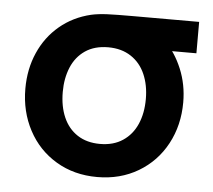

<svg xmlns="http://www.w3.org/2000/svg" viewBox="-45 -588 725 652"><g transform="rotate(5 318.0 -262.5)"><path d="M308.7 15Q230 15 168.8 -21.5Q107.6 -58 73.8 -121.6Q40 -185.2 40 -263Q40 -330 64.6 -385.8Q89.2 -441.7 134.4 -479.6Q179.7 -517.6 240.3 -532Q263.8 -537.3 294.8 -538.7Q325.8 -540 382 -540H608.2V-433H470.2L498 -465.3Q534 -429.9 556.1 -376.8Q578.2 -323.7 578.2 -263Q578.2 -184.8 544.2 -121.4Q510.2 -58 448.8 -21.5Q387.3 15 308.7 15ZM308.7 -97.8Q354.4 -97.8 386.4 -119.2Q418.3 -140.5 434.5 -177.7Q450.7 -214.9 450.7 -263Q450.7 -310.5 434.5 -347.6Q418.3 -384.8 386.2 -405.9Q354 -427.1 308.7 -427.2Q262 -427.2 230.2 -405.6Q198.5 -383.9 183 -346.7Q167.5 -309.4 167.5 -263Q167.5 -213.6 183.8 -176.4Q200.1 -139.2 231.8 -118.5Q263.6 -97.8 308.7 -97.8Z"/></g></svg>

Font: Hauora
Style: Regular
Weight: 400
Designer: Wayne Shih
Foundry: WCYS
Version: Version 1.001